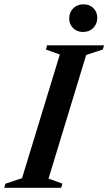

<svg xmlns="http://www.w3.org/2000/svg" viewBox="-47 -890 513 910"><path d="M236.5 -631.5 170.5 -655.5 176 -675H446L440.5 -655.5L361.5 -629.5L183 -43.5L249 -19.5L243 0H-27L-21 -19.5L57.5 -45.5ZM346.5 -738.5Q317.5 -738.5 299.2 -757Q281 -775.5 281 -802.5Q281 -831.5 300 -850.5Q319 -869.5 348.5 -869.5Q378 -869.5 396 -851.2Q414 -833 414 -805.5Q414 -777 395.2 -757.8Q376.5 -738.5 346.5 -738.5Z"/></svg>

Font: Newsreader 24pt SemiBold
Style: Italic
Weight: 600
Italic angle: -17°
Designer: Hugues Gentile
Foundry: Production Type
Version: Version 1.003